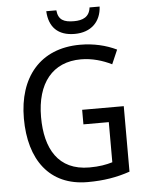

<svg xmlns="http://www.w3.org/2000/svg" viewBox="-61 -967 783 1025"><g transform="rotate(-5 330.5 -454.0)"><path d="M512 -918H458C452 -867 416 -852 369 -852C315 -852 285 -866 280 -918H226C230 -833 277 -784 367 -784C455 -784 508 -837 512 -918ZM371 -377V-299H507V-84C474 -74 436 -67 383 -67C216 -67 149 -188 149 -357C149 -539 236 -646 388 -646C447 -646 504 -629 552 -605L585 -681C529 -708 463 -724 390 -724C175 -724 57 -577 57 -358C57 -137 162 10 367 10C454 10 524 -2 594 -26V-377Z"/></g></svg>

Font: Noto Sans Sinhala SemiCondensed
Style: Regular
Weight: 400
Width: 4
Designer: Jelle Bosma - Monotype Design Team
Foundry: Monotype Imaging Inc.
Version: Version 2.006